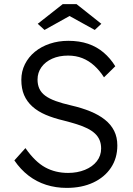

<svg xmlns="http://www.w3.org/2000/svg" viewBox="-20 -906 648 936"><path d="M50 -124 104 -184Q151 -117 200.5 -90Q250 -63 312 -63Q357 -63 394 -78Q431 -93 452 -120Q473 -147 473 -182Q473 -205 465.5 -223Q458 -241 443 -255Q428 -269 406 -280Q384 -291 355.5 -300Q327 -309 292 -318Q241 -330 202.5 -346.5Q164 -363 137.5 -387Q111 -411 97.5 -442.5Q84 -474 84 -517Q84 -558 101.5 -593Q119 -628 150 -653.5Q181 -679 223 -693Q265 -707 313 -707Q367 -707 409.5 -692.5Q452 -678 485 -650Q518 -622 542 -583L487 -529Q466 -562 439.5 -586Q413 -610 381.5 -622.5Q350 -635 312 -635Q268 -635 234.5 -620Q201 -605 182 -578.5Q163 -552 163 -518Q163 -493 172 -473.5Q181 -454 200.5 -439.5Q220 -425 251.5 -413.5Q283 -402 327 -392Q379 -380 420.5 -363Q462 -346 491.5 -322.5Q521 -299 536.5 -268Q552 -237 552 -197Q552 -135 521 -88.5Q490 -42 434.5 -16Q379 10 305 10Q252 10 205 -5Q158 -20 119 -50Q80 -80 50 -124ZM286 -886H353L474 -790L442 -760L319 -828L197 -760L164 -790Z"/></svg>

Font: Our Lexend Light
Style: Regular
Weight: 300
Designer: Bonnie Shaver-Troup, Thomas Jockin
Foundry: Lexend
Version: Version 1.007